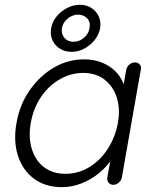

<svg xmlns="http://www.w3.org/2000/svg" viewBox="-20 -771 645 801"><path d="M543 -510.7Q555.7 -510.7 563 -502Q570.3 -493.2 567.4 -480.5L488.3 -30.3Q486.3 -18.6 475.6 -9.3Q464.8 0 453.1 0Q440.4 0 433.1 -8.8Q425.8 -17.6 427.7 -30.3L449.2 -149.4L467.8 -157.2Q462.9 -128.9 441.9 -100.1Q420.9 -71.3 390.1 -46.4Q359.4 -21.5 319.8 -5.9Q280.3 9.8 238.3 9.8Q169.9 9.8 122.6 -24.9Q75.2 -59.6 55.2 -120.6Q35.2 -181.6 48.8 -257.8Q62.5 -335.9 104.5 -395.5Q146.5 -455.1 205.1 -489.3Q263.7 -523.4 331.1 -523.4Q374 -523.4 409.2 -508.3Q444.3 -493.2 467.3 -467.3Q490.2 -441.4 500 -407.7Q509.8 -374 503.9 -337.9L484.4 -352.5L506.8 -480.5Q509.8 -493.2 520 -502Q530.3 -510.7 543 -510.7ZM252.9 -45.9Q305.7 -45.9 351.6 -73.2Q397.5 -100.6 429.2 -149.4Q460.9 -198.2 471.7 -257.8Q482.4 -316.4 467.3 -363.8Q452.1 -411.1 416 -439Q379.9 -466.8 327.1 -466.8Q275.4 -466.8 229 -439.9Q182.6 -413.1 150.9 -366.2Q119.1 -319.3 108.4 -257.8Q97.7 -198.2 112.8 -149.4Q127.9 -100.6 164.1 -73.2Q200.2 -45.9 252.9 -45.9ZM278.3 -554.7Q251 -554.7 230 -567.9Q209 -581.1 198.7 -603.5Q188.5 -626 193.4 -653.3Q198.2 -680.7 216.3 -702.6Q234.4 -724.6 260.3 -737.8Q286.1 -751 313.5 -751Q340.8 -751 361.3 -737.8Q381.8 -724.6 392.1 -702.1Q402.3 -679.7 397.5 -653.3Q392.6 -626 374.5 -603.5Q356.4 -581.1 331.1 -567.9Q305.7 -554.7 278.3 -554.7ZM286.1 -596.7Q310.5 -596.7 330.1 -613.3Q349.6 -629.9 353.5 -653.3Q358.4 -678.7 343.8 -694.3Q329.1 -710 305.7 -710Q282.2 -710 262.2 -693.4Q242.2 -676.8 238.3 -653.3Q234.4 -629.9 248.5 -613.3Q262.7 -596.7 286.1 -596.7Z"/></svg>

Font: Quicksand
Style: Italic
Weight: 400
Designer: Andrew Paglinawan
Foundry: Andrew Paglinawan
Version: Version 3.006